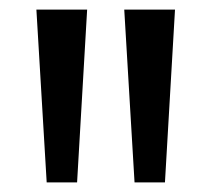

<svg xmlns="http://www.w3.org/2000/svg" viewBox="-20 -828 442 401"><path d="M77.5 -447 56 -808H162L141 -447ZM261 -447 239.5 -808H345.5L324.5 -447Z"/></svg>

Font: Encode Sans Md
Style: Regular
Weight: 500
Designer: Multiple Designers
Foundry: Impallari Type
Version: Version 3.002; ttfautohint (v1.8.3) -l 8 -r 50 -G 200 -x 14 